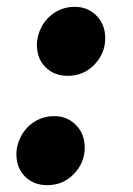

<svg xmlns="http://www.w3.org/2000/svg" viewBox="-20 -529 390 562"><path d="M88 -398Q88 -425 102 -451Q116 -477 141.5 -493Q167 -509 199 -509Q237 -509 262.5 -483Q288 -457 288 -417Q288 -373 256.5 -340Q225 -307 178 -307Q139 -307 113.5 -332Q88 -357 88 -398ZM28 -78Q28 -105 42 -131Q56 -157 81.5 -173Q107 -189 139 -189Q177 -189 202.5 -163Q228 -137 228 -97Q228 -53 196.5 -20Q165 13 118 13Q79 13 53.5 -12Q28 -37 28 -78Z"/></svg>

Font: Nebula Sans Bold
Style: Regular
Weight: 700
Italic angle: -9°
Designer: Paul D. Hunt for Adobe (as Source Sans)
Foundry: Nebula Entertainment & Broadcasting LLC
Version: Version 1.010